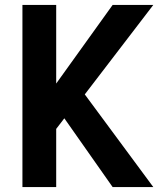

<svg xmlns="http://www.w3.org/2000/svg" viewBox="-20 -759 654 779"><path d="M71 0V-739H208V-420L437 -739H602L324 -376L602 0H437L241 -279L208 -236V0Z"/></svg>

Font: Involve
Style: Bold
Weight: 700
Designer: Stefan Peev
Foundry: Context Ltd.
Version: Version 1.001